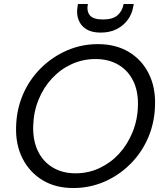

<svg xmlns="http://www.w3.org/2000/svg" viewBox="-20 -934 826 966"><path d="M348 12Q259 12 194 -27.5Q129 -67 93.5 -136.5Q58 -206 61 -296Q63 -383 95.5 -458.5Q128 -534 185.5 -591Q243 -648 316.5 -680Q390 -712 473 -712Q562 -712 627.5 -673Q693 -634 728 -564.5Q763 -495 760 -405Q758 -317 725.5 -241.5Q693 -166 636 -109Q579 -52 505.5 -20Q432 12 348 12ZM360 -62Q424 -62 480 -88Q536 -114 578.5 -160Q621 -206 646.5 -268Q672 -330 674 -402Q676 -475 650 -527.5Q624 -580 575 -608.5Q526 -637 461 -637Q397 -637 341 -611.5Q285 -586 242 -540Q199 -494 174 -432.5Q149 -371 147 -300Q145 -227 171 -173.5Q197 -120 246 -91Q295 -62 360 -62ZM486 -770Q441 -770 413.5 -787.5Q386 -805 375 -834.5Q364 -864 370 -900L372 -914H422Q415 -877 432.5 -856.5Q450 -836 498 -836Q546 -836 570.5 -856.5Q595 -877 602 -914H653L650 -899Q644 -863 622.5 -834Q601 -805 567 -787.5Q533 -770 486 -770Z"/></svg>

Font: DM Sans 18pt
Style: Italic
Weight: 400
Italic angle: -10°
Designer: Colophon Foundry, Jonny Pinhorn
Foundry: Colophon Foundry
Version: Version 4.004;gftools[0.9.30]